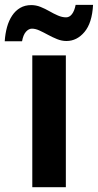

<svg xmlns="http://www.w3.org/2000/svg" viewBox="-66 -776 406 796"><path d="M207 0H67.9V-546.4H207ZM-46.4 -605Q-44.4 -636.2 -36.9 -663.6Q-29.3 -690.9 -15.6 -711.4Q-2 -731.9 17.8 -743.4Q37.6 -754.9 63.5 -754.9Q83.5 -754.9 102.3 -747.3Q121.1 -739.7 138.9 -729.5Q156.7 -719.2 174.1 -711.7Q191.4 -704.1 208 -704.1Q222.2 -704.1 232.4 -717.5Q242.7 -731 247.6 -755.9H319.8Q315.9 -681.2 284.4 -643.6Q252.9 -606 209.5 -606Q189.9 -606 170.7 -613.8Q151.4 -621.6 133.1 -631.6Q114.7 -641.6 97.9 -649.4Q81.1 -657.2 66.4 -657.2Q53.2 -657.2 41.7 -644.5Q30.3 -631.8 25.4 -605Z"/></svg>

Font: Open Sans SemiCondensed
Style: Bold
Weight: 700
Width: 4
Designer: Monotype Design Team
Foundry: Monotype Imaging Inc.
Version: Version 3.003